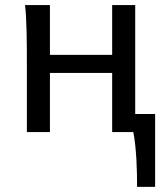

<svg xmlns="http://www.w3.org/2000/svg" viewBox="-20 -518 653 753"><path d="M510.3 -498V-70.8H588.4V214.8H517.6Q517.6 191.4 517.1 163.6Q516.6 135.7 514.9 106.9Q513.2 78.1 510.3 50.5Q507.3 22.9 502.9 0H419.9V-231.9H175.8V0H85.4V-258.8Q85.4 -294.4 85.2 -329.1Q85 -363.8 84.2 -394.8Q83.5 -425.8 82 -452.4Q80.6 -479 78.1 -498H175.8V-302.7H419.9V-498Z"/></svg>

Font: Andika Compact
Style: Regular
Weight: 400
Designer: Victor Gaultney, Annie Olsen, Julie Remington, Don Collingsworth, Eric Hays, Becca Hirsbrunner
Foundry: SIL International
Version: Version 5.000 ; LnSpcTght